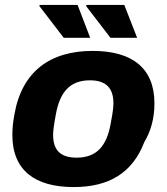

<svg xmlns="http://www.w3.org/2000/svg" viewBox="-20 -745 676 777"><path d="M427 -592H535L483 -725H331L328 -721ZM238 -592H345L294 -725H141L139 -721ZM278 12C421 12 516 -45 564 -170C590 -213 605 -265 605 -327C605 -470 514 -539 355 -539C183 -539 68 -456 38 -280C33 -253 30 -226 30 -199C30 -56 121 12 278 12ZM290 -107C223 -107 195 -139 195 -199C195 -212 196 -228 206 -282C222 -371 262 -420 344 -420C410 -420 439 -387 439 -328C439 -314 438 -298 428 -245C412 -155 372 -107 290 -107Z"/></svg>

Font: Archivo ExtraBold
Style: Italic
Weight: 800
Italic angle: -10°
Designer: Hector Gatti
Foundry: Omnibus-Type
Version: Version 2.001